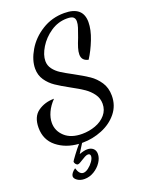

<svg xmlns="http://www.w3.org/2000/svg" viewBox="-184 -812 935 1209"><g transform="rotate(-20 283.5 -207.0)"><path d="M326 -338Q385 -306 420.5 -282Q456 -258 481.5 -220Q507 -182 507 -129Q507 -63 467.5 -14Q428 35 364.5 61Q301 87 233 87H229L191 148Q224 136 245 136Q269 136 284 149Q299 162 299 186Q299 213 280.5 241Q262 269 231.5 287.5Q201 306 167 306Q139 306 120 293Q101 280 101 265Q101 256 109 244.5Q117 233 133 222Q146 267 173 267Q189 267 208 252.5Q227 238 240.5 218.5Q254 199 254 184Q254 168 238 168Q229 168 216.5 174.5Q204 181 192 189Q190 190 178 197.5Q166 205 159 205Q151 205 144.5 196.5Q138 188 138 180Q138 177 164 142Q190 107 209 86Q122 80 63 32.5Q4 -15 4 -96Q4 -170 50 -202.5Q96 -235 158 -235Q126 -202 109.5 -166Q93 -130 93 -96Q93 -42 134.5 -4Q176 34 250 34Q297 34 339.5 18.5Q382 3 408.5 -28Q435 -59 435 -101Q435 -138 414 -167Q393 -196 362.5 -217Q332 -238 280 -266Q225 -296 191 -319Q157 -342 134 -375.5Q111 -409 111 -453Q111 -510 148 -573Q185 -636 252 -678Q319 -720 402 -720Q527 -720 527 -615Q527 -564 502.5 -501.5Q478 -439 447 -391Q403 -400 403 -442Q403 -461 410.5 -485.5Q418 -510 432 -544Q446 -582 453 -604Q460 -626 460 -644Q460 -663 448.5 -672.5Q437 -682 407 -682Q347 -682 297 -648Q247 -614 217.5 -565.5Q188 -517 188 -476Q188 -446 206 -422Q224 -398 251.5 -380.5Q279 -363 326 -338Z"/></g></svg>

Font: Dancing Script
Style: Bold
Weight: 700
Designer: Pablo Impallari
Foundry: Pablo Impallari
Version: Version 2.000